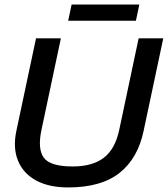

<svg xmlns="http://www.w3.org/2000/svg" viewBox="-20 -812 736 842"><path d="M279 -721 294 -792H591L576 -721ZM279 10Q194 10 137.5 -21Q81 -52 58.5 -108.5Q36 -165 52 -239L138 -644H247L162 -243Q144 -159 172 -120.5Q200 -82 299 -82Q385 -82 435 -120Q485 -158 503 -243L588 -644H696L610 -239Q585 -118 504.5 -54Q424 10 279 10Z"/></svg>

Font: Kanit
Style: Italic
Weight: 400
Italic angle: -12°
Designer: Katatrad Team
Foundry: CadsonDemak
Version: Version 2.000; ttfautohint (v1.8.3)